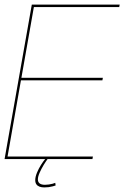

<svg xmlns="http://www.w3.org/2000/svg" viewBox="-27 -695 543 839"><path d="M-7 0H377L379 -11H6L64.5 -344H420.5L422.5 -355H66.5L121 -664H494L496 -675H112ZM166.5 124Q176 124 185.8 122.8Q195.5 121.5 203.8 119.2Q212 117 216 115.5L214.5 104Q210 106 202.5 108Q195 110 186.5 111.2Q178 112.5 169.5 112.5Q154 112.5 146.2 106.5Q138.5 100.5 138.5 89Q138.5 77 146.2 59.5Q154 42 164.2 25.2Q174.5 8.5 181 0H170.5Q163 8.5 152.5 25Q142 41.5 134.5 59.8Q127 78 127 92Q127 103.5 132 110.5Q137 117.5 146 120.8Q155 124 166.5 124Z"/></svg>

Font: Anybody Thin Thin
Style: Italic
Weight: 250
Italic angle: -10°
Version: Version 1.113;gftools[0.9.25]